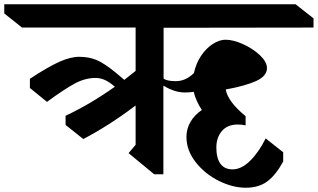

<svg xmlns="http://www.w3.org/2000/svg" viewBox="-102 -806 1488 899"><path d="M664 -437H665Q682 -426 721 -426Q768 -426 806 -464Q816 -510 840 -545.5Q864 -581 895 -600.5Q926 -620 954 -620Q990 -620 1036.5 -599Q1083 -578 1115.5 -547Q1148 -516 1148 -487Q1148 -450 1098 -427Q1048 -404 955 -387Q965 -330 1048 -262V-219Q1031 -223 1011 -223Q963 -223 937 -192.5Q911 -162 911 -115Q911 -66 930 -39.5Q949 -13 987 -13Q1028 -13 1068.5 -52.5Q1109 -92 1142 -158L1224 -93V-50Q1190 13 1150 43Q1110 73 1049 73Q987 73 922 40.5Q857 8 814 -47Q771 -102 771 -165Q771 -203 790 -235.5Q809 -268 843 -291Q815 -334 805 -376Q786 -373 763 -373Q716 -373 663 -405V10H620L500 -89L533 -128V-312Q407 -217 288 -155L205 -221V-264Q317 -316 436 -400Q409 -423 388 -432Q367 -441 346 -441Q298 -441 251 -416.5Q204 -392 118 -329L38 -394V-437Q123 -493 175.5 -516.5Q228 -540 269 -540Q313 -540 349 -525.5Q385 -511 441 -465L480 -432L533 -474V-677H1L-82 -743V-786H1282L1366 -720V-677L664 -676Z"/></svg>

Font: Inknut Antiqua Medium
Style: Regular
Weight: 500
Designer: Claus Eggers Sørensen
Foundry: Claus Eggers Sørensen
Version: Version 1.003; ttfautohint (v1.8.2) -l 8 -r 50 -G 200 -x 14 